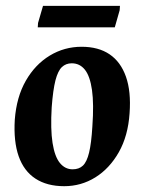

<svg xmlns="http://www.w3.org/2000/svg" viewBox="-20 -626 497 661"><path d="M200.9 15Q141.9 15 102.1 -11Q62.3 -37 44.3 -88Q26.4 -139 30.9 -213.9Q36.8 -292.1 68.9 -348.1Q101 -404.1 151.3 -434.6Q201.5 -465 261 -465Q319 -465 357.3 -439Q395.6 -413 413.6 -362Q431.6 -311 426.1 -236.1Q420.9 -158.2 389.1 -102.1Q357.2 -45.9 308.3 -15.4Q259.4 15 200.9 15ZM230 -43.1Q252 -43.1 265.4 -55.8Q278.9 -68.5 286.7 -100.6Q294.5 -132.6 298 -190.9Q303.5 -268.3 296.7 -316.1Q289.9 -364 272.2 -386.1Q254.5 -408.1 227 -408.1Q206.9 -408.1 193.1 -395.1Q179.4 -382.1 170.9 -349.4Q162.5 -316.7 158 -256.9Q153.5 -181.1 160.9 -133.9Q168.4 -86.6 186.2 -64.9Q204.1 -43.1 230 -43.1ZM110 -532 111 -547 128.1 -605.9H393L392 -590.9L375.2 -532Z"/></svg>

Font: Ancizar Serif Light
Style: Italic
Weight: 300
Italic angle: -4°
Designer: Cesar Puertas, Viviana Monsalve, Julian Moncada, Julian Prieto, Jose Castro, Felipe Aragon, Mariel Hernandez, Sara Alarc
Version: Version 8.100